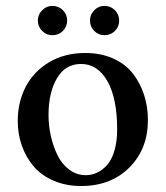

<svg xmlns="http://www.w3.org/2000/svg" viewBox="-20 -619 560 649"><path d="M40 -210Q40 -273.9 66.9 -325.7Q93.8 -377.4 146.2 -408.7Q198.7 -439.9 268.1 -439.9Q320.8 -439.9 362.3 -421.4Q403.8 -402.8 429 -370.6Q454.1 -338.4 467 -298.3Q480 -258.3 480 -212.9Q480 -115.7 417.5 -53Q355 9.8 253.9 9.8Q203.1 9.8 161.6 -8.1Q120.1 -25.9 94 -56.4Q67.9 -86.9 54 -126.2Q40 -165.5 40 -210ZM253.9 -402.8Q200.7 -402.8 172.4 -354.2Q144 -305.7 144 -230Q144 -195.3 151.6 -160.6Q159.2 -126 173.8 -95.5Q188.5 -64.9 213.6 -45.9Q238.8 -26.9 270 -26.9Q289.6 -26.9 307.6 -35.2Q325.7 -43.5 341.6 -60.8Q357.4 -78.1 366.7 -109.4Q376 -140.6 376 -182.1Q376 -286.6 343 -344.7Q310.1 -402.8 253.9 -402.8ZM107.9 -549.8Q107.9 -569.8 122.6 -584.5Q137.2 -599.1 157.2 -599.1Q177.7 -599.1 192.4 -584.7Q207 -570.3 207 -549.8Q207 -528.8 192.6 -514.4Q178.2 -500 157.2 -500Q136.7 -500 122.3 -514.6Q107.9 -529.3 107.9 -549.8ZM284.2 -549.8Q284.2 -569.8 298.6 -584.5Q313 -599.1 333 -599.1Q353.5 -599.1 368.2 -584.7Q382.8 -570.3 382.8 -549.8Q382.8 -528.8 368.4 -514.4Q354 -500 333 -500Q313 -500 298.6 -514.4Q284.2 -528.8 284.2 -549.8Z"/></svg>

Font: Common Serif Medium
Style: Regular
Weight: 500
Designer: Philipp H. Poll, Khaled Hosny
Foundry: Stefan Peev, Context Ltd.
Version: Version 1.026